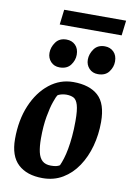

<svg xmlns="http://www.w3.org/2000/svg" viewBox="-97 -937 684 1007"><g transform="rotate(10 245.5 -433.5)"><path d="M202.1 11.4Q118.2 11.4 71.6 -32.1Q24.9 -75.6 24.9 -166.2Q24.9 -267 58 -345.3Q91.1 -423.5 147.9 -468.3Q204.6 -513 274.6 -513Q361.2 -513 407.6 -471.1Q454 -429.3 454 -331.3Q454 -264.5 437.4 -203Q420.7 -141.6 388.3 -93.2Q356 -44.8 309.1 -16.7Q262.2 11.4 202.1 11.4ZM234 -60.7Q251 -60.7 262 -63.2Q272.9 -65.7 281 -71Q288.6 -87.4 295.7 -110.3Q302.9 -133.2 308.4 -163.3Q314 -193.5 317.4 -231.1Q320.9 -268.7 320.9 -313.8Q320.9 -371.2 312.6 -398.5Q304.3 -425.9 288.6 -433.7Q272.8 -441.5 249.1 -441.5Q236.6 -441.5 222.5 -437.7Q208.4 -433.8 203.7 -429.3Q198.8 -422.9 187.6 -391.4Q176.3 -359.8 167.3 -309.1Q158.3 -258.4 158.3 -192.9Q158.3 -149.4 165.1 -119.8Q171.9 -90.2 188.3 -75.5Q204.7 -60.7 234 -60.7ZM393.7 -576Q364.7 -576 346.6 -595.2Q328.6 -614.5 328.6 -642.3Q328.6 -672.2 347.9 -699.2Q367.2 -726.2 405.1 -726.2Q433.5 -726.2 452.3 -707.7Q471 -689.2 471 -656.6Q471 -627.2 452 -601.6Q433 -576 393.7 -576ZM189.5 -576Q160.5 -576 142.5 -595.2Q124.5 -614.5 124.5 -642.3Q124.5 -672.2 143.8 -699.2Q163 -726.2 200.8 -726.2Q229.9 -726.2 248.4 -707.7Q267 -689.2 267 -656.6Q267 -627.2 247.9 -601.6Q228.7 -576 189.5 -576ZM151.5 -798 161.2 -877.9H491L481.3 -798Z"/></g></svg>

Font: Faustina Light
Style: Italic
Weight: 300
Italic angle: -8°
Designer: Alfonso Garcia
Foundry: http://www.omnibus-type.com
Version: Version 1.200